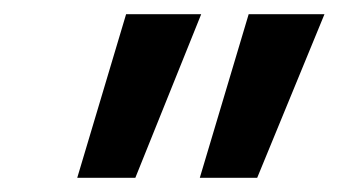

<svg xmlns="http://www.w3.org/2000/svg" viewBox="-20 -775 478 271"><path d="M262 -524 331 -755H438L343 -524ZM89 -524 158 -755H264L171 -524Z"/></svg>

Font: DM Sans 10pt SemiBold
Style: Italic
Weight: 600
Italic angle: -10°
Version: Version 4.004;gftools[0.9.30]